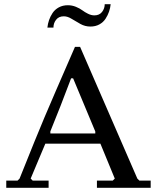

<svg xmlns="http://www.w3.org/2000/svg" viewBox="-20 -894 752 914"><path d="M506.8 -874Q504.9 -855.5 499 -838.4Q493.2 -821.3 482.4 -804.7Q471.7 -788.1 453.1 -777.8Q434.6 -767.6 410.2 -767.6Q385.3 -767.6 363 -779.8Q340.8 -792 321.3 -804.2Q301.8 -816.4 283.7 -816.4Q259.8 -816.4 247.1 -800Q234.4 -783.7 234.4 -762.7H205.6Q207.5 -780.8 213.4 -798.1Q219.2 -815.4 230.2 -832Q241.2 -848.6 260 -858.9Q278.8 -869.1 303.2 -869.1Q322.8 -869.1 341.3 -861.6Q359.9 -854 371.8 -845Q383.8 -835.9 399.2 -828.4Q414.6 -820.8 429.2 -820.8Q453.1 -820.8 465.8 -837.2Q478.5 -853.5 478.5 -874ZM73.2 -43.9Q153.8 -245.6 191.7 -335.2Q229.5 -424.8 336.9 -670.9H361.3L633.8 -43.9L643.6 -34.2H697.3V0H441.4V-34.2H516.6L526.4 -43.9L458 -210H195.8Q192.9 -203.1 167.7 -143.3Q142.6 -83.5 126 -43.9L135.7 -34.2H211.4V0H9.8V-34.2H63.5ZM219.7 -258.8H433.6V-268.1L328.1 -521H318.4Q267.1 -384.3 219.7 -268.6Z"/></svg>

Font: Happy Times at the IKOB
Style: Regular
Weight: 400
Designer: Lucas Le Bihan
Foundry: Lucas Le Bihan
Version: Version 1.000;PS 1.0;hotconv 1.0.88;makeotf.lib2.5.647800